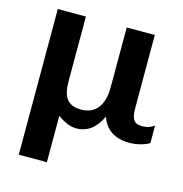

<svg xmlns="http://www.w3.org/2000/svg" viewBox="-104 -596 849 891"><g transform="rotate(15 320.5 -150.0)"><path d="M200 -23C233 1 263 13 290 13C343 13 382 -16 410 -75C431 -16 476 14 546 14C578 14 616 5 641 -10V-94C625 -83 607 -76 586 -76C547 -76 531 -89 531 -151V-500H396V-211C396 -134 364 -77 290 -77C221 -77 200 -118 200 -190V-500H65V200H200Z"/></g></svg>

Font: Perun
Style: Bold
Weight: 700
Foundry: Copyright (c) Stefan Peev, Context Ltd, 2016
Version: Version 1.089